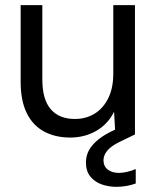

<svg xmlns="http://www.w3.org/2000/svg" viewBox="-20 -521 613 744"><path d="M252 12Q194 12 150.5 -11.5Q107 -35 83.5 -83Q60 -131 60 -204V-501H144V-213Q144 -136 176.5 -98Q209 -60 270 -60Q313 -60 346.5 -80.5Q380 -101 399.5 -140.5Q419 -180 419 -236V-501H503V0H427L422 -88Q399 -41 354 -14.5Q309 12 252 12ZM431 203Q401 203 374 193.5Q347 184 330 163Q313 142 313 108Q313 84 324 62.5Q335 41 360.5 20Q386 -1 429 -20L482 -43L503 0L445 28Q410 45 395.5 63Q381 81 381 100Q381 123 397.5 136Q414 149 441 149Q455 149 472.5 145Q490 141 506 134V190Q490 196 470.5 199.5Q451 203 431 203Z"/></svg>

Font: DM Sans 18pt
Style: Regular
Weight: 400
Designer: Colophon Foundry, Jonny Pinhorn
Foundry: Colophon Foundry
Version: Version 4.004;gftools[0.9.30]